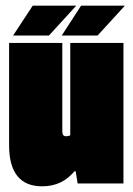

<svg xmlns="http://www.w3.org/2000/svg" viewBox="-20 -645 468 675"><path d="M95 -625 26 -520H152L248 -625ZM265 -625 197 -520H323L419 -625ZM12 -134C12 -37 52 10 128 10C178 10 213 -9 242 -43H246L253 0H414V-494H227V-169C222 -167 217 -166 213 -166C201 -166 199 -173 199 -187V-494H12Z"/></svg>

Font: Blinker Headline
Style: Regular
Weight: 900
Width: 4
Designer: Juergen Huber
Foundry: supertype
Version: Version 1.015;PS 1.15;hotconv 1.0.88;makeotf.lib2.5.647800